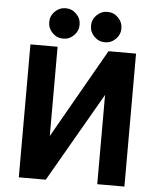

<svg xmlns="http://www.w3.org/2000/svg" viewBox="-60 -956 830 1007"><g transform="rotate(5 355.0 -452.5)"><path d="M77 -700H220V-230L488 -700H633V0H490V-470L219 0H77ZM244.8 -745Q212 -745 188.5 -768.7Q165 -792.3 165 -825.2Q165 -858 188.7 -881.5Q212.3 -905 245.2 -905Q278 -905 301.5 -881.3Q325 -857.7 325 -824.8Q325 -792 301.3 -768.5Q277.7 -745 244.8 -745ZM464.8 -745Q432 -745 408.5 -768.7Q385 -792.3 385 -825.2Q385 -858 408.7 -881.5Q432.3 -905 465.2 -905Q498 -905 521.5 -881.3Q545 -857.7 545 -824.8Q545 -792 521.3 -768.5Q497.7 -745 464.8 -745Z"/></g></svg>

Font: Golos UI VF
Style: Regular
Weight: 400
Designer: A.Korolkova, Vitaly Kuzmin
Foundry: ParaType Ltd
Version: Version 2.000